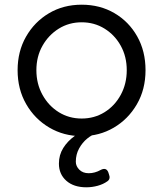

<svg xmlns="http://www.w3.org/2000/svg" viewBox="-20 -568 695 818"><path d="M328 12Q252 12 190 -24.5Q128 -61 91.5 -124.5Q55 -188 55 -269Q55 -349 91 -412Q127 -475 188.5 -511.5Q250 -548 328 -548Q406 -548 467.5 -512Q529 -476 564.5 -413Q600 -350 600 -269Q600 -187 563 -123.5Q526 -60 464.5 -24Q403 12 328 12ZM328 -63Q382 -63 425.5 -90Q469 -117 494.5 -164Q520 -211 520 -269Q520 -327 494.5 -373Q469 -419 425.5 -446Q382 -473 328 -473Q274 -473 230.5 -446Q187 -419 161 -373Q135 -327 135 -269Q135 -211 161 -164Q187 -117 230.5 -90Q274 -63 328 -63ZM348 230Q294 230 262.5 202Q231 174 231 129Q231 92 249.5 62.5Q268 33 298 11.5Q328 -10 362 -20H377Q393 -20 393 -4V0Q373 5 352 22Q331 39 317 64.5Q303 90 303 121Q303 140 318 155Q333 170 358 170Q384 170 409 156Q432 144 441 165L444 174Q452 194 438 204Q420 217 396 223.5Q372 230 348 230Z"/></svg>

Font: Pitagon Sans Text
Style: Regular
Weight: 400
Designer: Travis Tran
Foundry: Pitagon
Version: Version 1.001; ttfautohint (v1.8.4.7-5d5b);gftools[0.9.26]